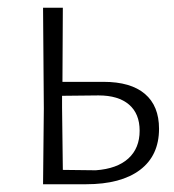

<svg xmlns="http://www.w3.org/2000/svg" viewBox="-20 -475 448 495"><path d="M390 -143Q390 -74 341 -37Q292 0 202 0H91L93 -195L91 -455H142L141 -264H247Q317 -264 353.5 -233Q390 -202 390 -143ZM340 -138Q340 -182 312.5 -205.5Q285 -229 234 -229L140 -228V-198L142 -37L227 -36Q282 -40 311 -66.5Q340 -93 340 -138Z"/></svg>

Font: Luna Sans Light
Style: Regular
Weight: 300
Designer: Juan Pablo del Peral
Foundry: Huerta Tipografica
Version: Version 2.001; ttfautohint (v1.5)